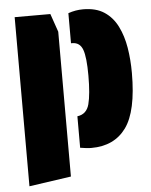

<svg xmlns="http://www.w3.org/2000/svg" viewBox="-53 -627 643 820"><g transform="rotate(-5 269.0 -216.5)"><path d="M270 -443V-572Q301 -583 334 -583Q389 -583 424.5 -559.5Q460 -536 480.5 -495Q501 -454 509.5 -402.5Q518 -351 518 -294Q518 -130 467 -60Q416 10 318 10Q307 10 295 8.5Q283 7 270 5V-130Q310 -135 321 -177Q332 -219 332 -299Q332 -378 320 -410.5Q308 -443 275 -443ZM220 -497V124L40 150V-575H193Z"/></g></svg>

Font: Protest Guerrilla
Style: Regular
Weight: 400
Designer: Octavio Pardo
Foundry: Ashler Design
Version: Version 2.005; ttfautohint (v1.8.4.7-5d5b)